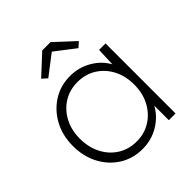

<svg xmlns="http://www.w3.org/2000/svg" viewBox="-201 -864 1008 1008"><g transform="rotate(-45 303.5 -359.5)"><path d="M280 10Q209 10 153 -25Q97 -60 64.5 -121Q32 -182 32 -260Q32 -339 65.5 -400Q99 -461 155 -496Q211 -531 280 -531Q346 -531 400 -499.5Q454 -468 482 -417L486 -520H534V0H484V-108Q456 -56 401.5 -23Q347 10 280 10ZM287 -40Q344 -40 389.5 -68.5Q435 -97 461.5 -146.5Q488 -196 488 -261Q488 -325 462 -374.5Q436 -424 390.5 -452.5Q345 -481 287 -481Q228 -481 182.5 -452.5Q137 -424 111 -374.5Q85 -325 85 -261Q85 -198 110.5 -148Q136 -98 181.5 -69Q227 -40 287 -40ZM192 -603 164 -628 273 -729H335L444 -628L416 -603L304 -689Z"/></g></svg>

Font: Lexend ExtraLight
Style: Regular
Weight: 200
Designer: Bonnie Shaver-Troup, Thomas Jockin
Foundry: Lexend
Version: Version 1.007; ttfautohint (v1.8.3)